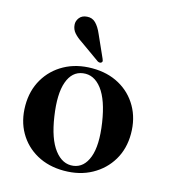

<svg xmlns="http://www.w3.org/2000/svg" viewBox="-106 -772 762 867"><g transform="rotate(15 275.5 -338.5)"><path d="M278 -468.5Q350 -468.5 405 -438Q460 -407.5 491.2 -353Q522.5 -298.5 522.5 -227.5Q522.5 -158 490.5 -104.2Q458.5 -50.5 402.2 -19.5Q346 11.5 272.5 11.5Q200.5 11.5 145.5 -19Q90.5 -49.5 59.5 -103.5Q28.5 -157.5 28.5 -228.5Q28.5 -298 60.2 -352.2Q92 -406.5 148.2 -437.5Q204.5 -468.5 278 -468.5ZM308.5 -21Q357 -27.5 378 -83.8Q399 -140 383.5 -243Q368 -345.5 330.8 -394.2Q293.5 -443 242.5 -436Q193 -429.5 172.8 -373Q152.5 -316.5 168 -214Q183 -112.5 220.8 -63.5Q258.5 -14.5 308.5 -21ZM264.5 -626 311 -522Q313 -517.5 314 -513.2Q315 -509 311.5 -505.5Q304.5 -499 293.5 -504.5L200.5 -570.5Q178 -585 164.2 -600.8Q150.5 -616.5 149 -638Q147.5 -655 159.2 -670.5Q171 -686 194.5 -687.5Q218.5 -689.5 235 -673Q251.5 -656.5 264.5 -626Z"/></g></svg>

Font: Fraunces 72pt SemiBold
Style: Regular
Weight: 600
Version: Version 1.000;[b76b70a41]